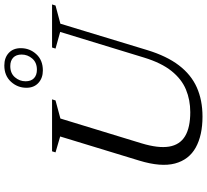

<svg xmlns="http://www.w3.org/2000/svg" viewBox="-54 -892 956 887"><g transform="rotate(-90 423.5 -448.0)"><path d="M205.5 -272Q182 -194.5 190.2 -144.5Q198.5 -94.5 238.5 -70.5Q278.5 -46.5 349.5 -46.5Q406 -46.5 454 -66.5Q502 -86.5 539.5 -133.2Q577 -180 601.5 -260L720 -647.5L643 -669L648 -685H847L842 -669L758 -646.5L636 -245Q608.5 -155 565.5 -98.8Q522.5 -42.5 463.5 -16.2Q404.5 10 329 10Q242.5 10 186 -21.2Q129.5 -52.5 112.2 -117.2Q95 -182 125.5 -282L237 -647.5L163.5 -669L168.5 -685H408.5L403.5 -669L320 -646.5ZM565 -905.5Q601 -905.5 623 -885Q645 -864.5 645 -829.5Q645 -788 617.2 -757.8Q589.5 -727.5 542 -727.5Q507 -727.5 484.5 -748Q462 -768.5 462 -803.5Q462 -844.5 490 -875Q518 -905.5 565 -905.5ZM545.5 -755Q578.5 -755 597 -776.5Q615.5 -798 615.5 -825.5Q615.5 -851 601.2 -864.5Q587 -878 562 -878Q529 -878 510.5 -856.5Q492 -835 492 -807.5Q492 -782 506.2 -768.5Q520.5 -755 545.5 -755Z"/></g></svg>

Font: Newsreader 36pt
Style: Italic
Weight: 400
Italic angle: -17°
Designer: Hugues Gentile
Foundry: Production Type
Version: Version 1.003